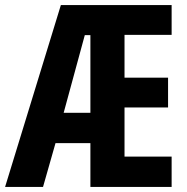

<svg xmlns="http://www.w3.org/2000/svg" viewBox="-24 -734 736 754"><path d="M650 0V-119H465V-312H636V-429H465V-597H650V-714H215L-4 0H145L194 -172H331V0ZM226 -291 309 -596H331V-291Z"/></svg>

Font: Noto Sans Georgian ExtraCondensed Bold
Style: Regular
Weight: 700
Width: 2
Designer: Monotype Design Team, Akaki Razmadze
Foundry: Google LLC
Version: Version 2.005